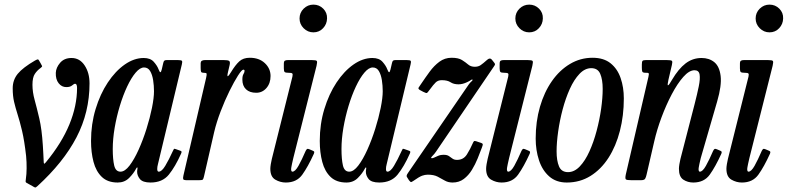

<svg xmlns="http://www.w3.org/2000/svg" viewBox="-20 -780 3410 831"><path d="M267 -403Q247 -403 233.8 -419.8Q220.5 -436.5 221.5 -465Q222.5 -487.5 240.2 -508.2Q258 -529 289.5 -529Q325 -529 346.2 -497Q367.5 -465 367.5 -419Q367.5 -294 311 -185.5Q254.5 -77 141.5 26Q135 32.5 131.2 31.2Q127.5 30 120.5 25.5L95 11.5Q90.5 8.5 90.8 5.2Q91 2 92 -6Q95 -25.5 95.2 -51.8Q95.5 -78 93 -105Q85.5 -171.5 75.5 -213.5Q65.5 -255.5 56.2 -284.5Q47 -313.5 41 -339Q35 -364.5 35 -398Q35 -434 57 -460.8Q79 -487.5 131.5 -518Q141.5 -523.5 144.2 -523Q147 -522.5 152 -513L156.5 -505Q160.5 -497.5 162 -494.5Q163.5 -491.5 156 -486Q141 -475.5 130.8 -460.2Q120.5 -445 120.5 -413Q120.5 -381.5 129.8 -348Q139 -314.5 150 -267.8Q161 -221 165.5 -149.5Q166.5 -133 167.5 -114.8Q168.5 -96.5 169 -83.5Q169 -75 170.5 -72.2Q172 -69.5 178.5 -77.5Q247 -160.5 280.2 -241.2Q313.5 -322 313.5 -399Q313.5 -417.5 305 -417.5Q300.5 -417.5 292 -410.2Q283.5 -403 267 -403Z M763.5 -114.5Q738.5 -58.5 710.8 -24.2Q683 10 631.5 10Q597.5 10 585.2 -5.5Q573 -21 573.5 -38Q573.5 -41.5 574 -43.8Q574.5 -46 575 -50Q575.5 -55.5 573.8 -55.5Q572 -55.5 569 -50Q558.5 -29.5 538.8 -9.8Q519 10 489.5 10Q446 10 420.8 -14.2Q395.5 -38.5 384.8 -79.2Q374 -120 374 -170Q374 -243 393.8 -308Q413.5 -373 446.5 -422.8Q479.5 -472.5 520 -500.8Q560.5 -529 602 -529Q631 -529 645.8 -512.2Q660.5 -495.5 666 -480.5Q670.5 -468.5 673.8 -467.5Q677 -466.5 680 -479L686.5 -507Q688 -514 690.8 -517Q693.5 -520 701.5 -520H750Q765 -520 767.5 -516.5Q770 -513 767 -501L663.5 -69Q660.5 -58 660.5 -48.5Q660.5 -37 667 -37Q680 -37 695.2 -62.2Q710.5 -87.5 728.5 -127Q731.5 -133.5 732.8 -135.2Q734 -137 741 -134.5L758 -128.5Q765 -126.5 765.8 -123.8Q766.5 -121 763.5 -114.5ZM646.5 -385Q646.5 -409.5 642.8 -433.2Q639 -457 629.8 -472.5Q620.5 -488 603.5 -488Q586 -488 567 -465.5Q548 -443 530.2 -405.2Q512.5 -367.5 498.5 -321.2Q484.5 -275 476.2 -226.5Q468 -178 468 -135Q468 -91 474.2 -64Q480.5 -37 501.5 -37Q520.5 -37 540.8 -63.5Q561 -90 580 -132.2Q599 -174.5 614 -222.2Q629 -270 637.8 -313.5Q646.5 -357 646.5 -385Z M867 -520H948.5Q966 -520 971.5 -516.5Q977 -513 974 -499L967 -469Q962 -448 966.5 -450.5Q971 -453 980 -468Q998.5 -498.5 1015.5 -514.2Q1032.5 -530 1061 -530Q1101.5 -530 1126.2 -506.8Q1151 -483.5 1151 -451Q1151 -419.5 1133.2 -399Q1115.5 -378.5 1089 -378.5Q1060.5 -378.5 1044.8 -393.5Q1029 -408.5 1029 -435.5Q1029 -452 1033.8 -459.5Q1038.5 -467 1038.5 -473.5Q1038.5 -478.5 1033 -478.5Q1026.5 -478.5 1010 -452.8Q993.5 -427 973.2 -386Q953 -345 935 -298Q917 -251 907 -208.5L863 -17Q860.5 -5.5 857.8 -2.8Q855 0 840.5 0H789.5Q774 0 772.8 -5Q771.5 -10 774 -21L872 -442.5Q875.5 -458 874.2 -461.5Q873 -465 861.5 -465H860.5Q852.5 -465 850.5 -469.2Q848.5 -473.5 848.5 -486V-506.5Q848.5 -520 867 -520Z M1276.5 -700Q1276.5 -725 1294.2 -742.5Q1312 -760 1336.5 -760Q1361.5 -760 1379 -742.5Q1396.5 -725 1395.5 -700Q1395 -675.5 1378.2 -657.8Q1361.5 -640 1336.5 -640Q1312 -640 1294.2 -657.8Q1276.5 -675.5 1276.5 -700ZM1350 -495 1249.5 -96Q1247.5 -89 1243.8 -70.8Q1240 -52.5 1240 -48.5Q1240 -37 1245.5 -37Q1257.5 -37 1271.8 -62.2Q1286 -87.5 1303 -127Q1306 -133 1309 -135Q1312 -137 1319 -134L1332 -128.5Q1338.5 -126 1339.8 -123.5Q1341 -121 1338.5 -114.5Q1313 -58.5 1288.5 -24.2Q1264 10 1217 10Q1193 10 1171.5 -2.5Q1150 -15 1150 -49.5Q1150 -57 1152 -69.5Q1154 -82 1156.5 -92L1245.5 -448Q1248 -459 1245 -462Q1242 -465 1229.5 -465H1228.5Q1216 -465 1212.2 -468.2Q1208.5 -471.5 1208.5 -484V-504Q1208.5 -514.5 1212.8 -517.2Q1217 -520 1226.5 -520H1329.5Q1348.5 -520 1351.2 -516Q1354 -512 1350 -495Z M1753.5 -114.5Q1728.5 -58.5 1700.8 -24.2Q1673 10 1621.5 10Q1587.5 10 1575.2 -5.5Q1563 -21 1563.5 -38Q1563.5 -41.5 1564 -43.8Q1564.5 -46 1565 -50Q1565.5 -55.5 1563.8 -55.5Q1562 -55.5 1559 -50Q1548.5 -29.5 1528.8 -9.8Q1509 10 1479.5 10Q1436 10 1410.8 -14.2Q1385.5 -38.5 1374.8 -79.2Q1364 -120 1364 -170Q1364 -243 1383.8 -308Q1403.5 -373 1436.5 -422.8Q1469.5 -472.5 1510 -500.8Q1550.5 -529 1592 -529Q1621 -529 1635.8 -512.2Q1650.5 -495.5 1656 -480.5Q1660.5 -468.5 1663.8 -467.5Q1667 -466.5 1670 -479L1676.5 -507Q1678 -514 1680.8 -517Q1683.5 -520 1691.5 -520H1740Q1755 -520 1757.5 -516.5Q1760 -513 1757 -501L1653.5 -69Q1650.5 -58 1650.5 -48.5Q1650.5 -37 1657 -37Q1670 -37 1685.2 -62.2Q1700.5 -87.5 1718.5 -127Q1721.5 -133.5 1722.8 -135.2Q1724 -137 1731 -134.5L1748 -128.5Q1755 -126.5 1755.8 -123.8Q1756.5 -121 1753.5 -114.5ZM1636.5 -385Q1636.5 -409.5 1632.8 -433.2Q1629 -457 1619.8 -472.5Q1610.5 -488 1593.5 -488Q1576 -488 1557 -465.5Q1538 -443 1520.2 -405.2Q1502.5 -367.5 1488.5 -321.2Q1474.5 -275 1466.2 -226.5Q1458 -178 1458 -135Q1458 -91 1464.2 -64Q1470.5 -37 1491.5 -37Q1510.5 -37 1530.8 -63.5Q1551 -90 1570 -132.2Q1589 -174.5 1604 -222.2Q1619 -270 1627.8 -313.5Q1636.5 -357 1636.5 -385Z M1802 -416Q1820.5 -443.5 1839.5 -469.5Q1858.5 -495.5 1881.8 -512.8Q1905 -530 1934.5 -530Q1964 -530 1979.5 -520.2Q1995 -510.5 2006.2 -500.8Q2017.5 -491 2035 -491Q2050 -491 2060.2 -498Q2070.5 -505 2089 -521.5Q2101 -531.5 2108.5 -522L2118.5 -509.5Q2122.5 -504.5 2122.5 -501.8Q2122.5 -499 2117.5 -492L1867 -123.5Q1859.5 -112.5 1852 -105.5Q1844.5 -98.5 1846.5 -96Q1849 -93.5 1858.2 -97.5Q1867.5 -101.5 1875 -105Q1885.5 -110 1900.5 -110Q1915 -110 1923 -104.5Q1931 -99 1938.5 -93.5Q1946 -88 1958 -88Q1986 -88 2000.8 -111.5Q2015.5 -135 2026 -159.5Q2029 -166.5 2031.5 -168.8Q2034 -171 2041.5 -168.5L2063.5 -161Q2069 -159 2069.5 -155.8Q2070 -152.5 2066 -142Q2058 -120.5 2047.5 -94.5Q2037 -68.5 2022.5 -44.8Q2008 -21 1987.5 -5.5Q1967 10 1939 10Q1919.5 10 1905 1.5Q1890.5 -7 1874 -15.5Q1857.5 -24 1831.5 -24Q1819.5 -24 1807 -19.5Q1794.5 -15 1767.5 4Q1760 9 1757.8 7.8Q1755.5 6.5 1750 0L1745 -8Q1739.5 -15 1740 -19.5Q1740.5 -24 1745.5 -31L2008.5 -414Q2014.5 -422.5 2020.5 -427.5Q2026.5 -432.5 2025 -435Q2023.5 -437.5 2018.5 -433.8Q2013.5 -430 2002 -424.5Q1982 -415 1964.5 -415Q1943.5 -415 1930 -424Q1916.5 -433 1892 -433Q1876 -433 1866 -423.5Q1856 -414 1840 -392Q1831.5 -380.5 1828.5 -378Q1825.5 -375.5 1812 -382.5L1798 -390Q1788 -395.5 1792.2 -401.5Q1796.5 -407.5 1802 -416Z M2210.5 -700Q2210.5 -725 2228.2 -742.5Q2246 -760 2270.5 -760Q2295.5 -760 2313 -742.5Q2330.5 -725 2329.5 -700Q2329 -675.5 2312.2 -657.8Q2295.5 -640 2270.5 -640Q2246 -640 2228.2 -657.8Q2210.5 -675.5 2210.5 -700ZM2284 -495 2183.5 -96Q2181.5 -89 2177.8 -70.8Q2174 -52.5 2174 -48.5Q2174 -37 2179.5 -37Q2191.5 -37 2205.8 -62.2Q2220 -87.5 2237 -127Q2240 -133 2243 -135Q2246 -137 2253 -134L2266 -128.5Q2272.5 -126 2273.8 -123.5Q2275 -121 2272.5 -114.5Q2247 -58.5 2222.5 -24.2Q2198 10 2151 10Q2127 10 2105.5 -2.5Q2084 -15 2084 -49.5Q2084 -57 2086 -69.5Q2088 -82 2090.5 -92L2179.5 -448Q2182 -459 2179 -462Q2176 -465 2163.5 -465H2162.5Q2150 -465 2146.2 -468.2Q2142.5 -471.5 2142.5 -484V-504Q2142.5 -514.5 2146.8 -517.2Q2151 -520 2160.5 -520H2263.5Q2282.5 -520 2285.2 -516Q2288 -512 2284 -495Z M2298.5 -180Q2298.5 -254 2317 -317.8Q2335.5 -381.5 2368.8 -429Q2402 -476.5 2447 -503.2Q2492 -530 2544.5 -530Q2593 -530 2622.8 -506Q2652.5 -482 2666.2 -442Q2680 -402 2680 -354Q2680 -279.5 2663 -213.5Q2646 -147.5 2613.8 -97.2Q2581.5 -47 2535.8 -18.5Q2490 10 2433 10Q2387 10 2357 -16.5Q2327 -43 2312.8 -86.5Q2298.5 -130 2298.5 -180ZM2389 -125Q2389 -84.5 2399.5 -59.8Q2410 -35 2438.5 -35Q2466 -35 2489.5 -59.8Q2513 -84.5 2531.2 -125Q2549.5 -165.5 2562.2 -213.5Q2575 -261.5 2581.8 -309.2Q2588.5 -357 2588.5 -395Q2588.5 -435.5 2578 -460.2Q2567.5 -485 2539 -485Q2511.5 -485 2488 -460.2Q2464.5 -435.5 2446.2 -395Q2428 -354.5 2415.2 -306.5Q2402.5 -258.5 2395.8 -210.8Q2389 -163 2389 -125Z M2776 -520H2866Q2885 -520 2888.2 -516.5Q2891.5 -513 2888 -498.5L2873 -434.5Q2867.5 -410 2871.5 -410.8Q2875.5 -411.5 2888.5 -434.5Q2916.5 -482 2947.2 -505.5Q2978 -529 3016.5 -529Q3049.5 -529 3071.8 -510.8Q3094 -492.5 3099 -451.2Q3104 -410 3084 -341L3013 -96Q3011 -89 3007.2 -70.8Q3003.5 -52.5 3003.5 -48.5Q3003.5 -37 3009 -37Q3021 -37 3035.2 -62.2Q3049.5 -87.5 3066.5 -127Q3069.5 -133 3072.5 -135Q3075.5 -137 3082.5 -134L3095.5 -128.5Q3102 -126 3103.2 -123.5Q3104.5 -121 3102 -114.5Q3076.5 -58.5 3052 -24.2Q3027.5 10 2980.5 10Q2956.5 10 2937.5 -2.5Q2918.5 -15 2918.5 -49.5Q2918.5 -57 2920.5 -69.5Q2922.5 -82 2925 -92L2986.5 -330Q2997.5 -372.5 3004.2 -405.5Q3011 -438.5 3008 -457.2Q3005 -476 2986 -476Q2963 -476 2937.5 -447.2Q2912 -418.5 2887.5 -372Q2863 -325.5 2843 -271.8Q2823 -218 2811.5 -167.5L2778.5 -24.5Q2776 -13 2772.2 -6.5Q2768.5 0 2753 0H2714Q2692.5 0 2688.8 -3.8Q2685 -7.5 2688.5 -24.5L2786.5 -447.5Q2789.5 -460.5 2787.5 -462.8Q2785.5 -465 2779.5 -465H2775Q2762.5 -465 2760.2 -469.5Q2758 -474 2758 -486.5V-500.5Q2758 -513 2761 -516.5Q2764 -520 2776 -520Z M3250.5 -700Q3250.5 -725 3268.2 -742.5Q3286 -760 3310.5 -760Q3335.5 -760 3353 -742.5Q3370.5 -725 3369.5 -700Q3369 -675.5 3352.2 -657.8Q3335.5 -640 3310.5 -640Q3286 -640 3268.2 -657.8Q3250.5 -675.5 3250.5 -700ZM3324 -495 3223.5 -96Q3221.5 -89 3217.8 -70.8Q3214 -52.5 3214 -48.5Q3214 -37 3219.5 -37Q3231.5 -37 3245.8 -62.2Q3260 -87.5 3277 -127Q3280 -133 3283 -135Q3286 -137 3293 -134L3306 -128.5Q3312.5 -126 3313.8 -123.5Q3315 -121 3312.5 -114.5Q3287 -58.5 3262.5 -24.2Q3238 10 3191 10Q3167 10 3145.5 -2.5Q3124 -15 3124 -49.5Q3124 -57 3126 -69.5Q3128 -82 3130.5 -92L3219.5 -448Q3222 -459 3219 -462Q3216 -465 3203.5 -465H3202.5Q3190 -465 3186.2 -468.2Q3182.5 -471.5 3182.5 -484V-504Q3182.5 -514.5 3186.8 -517.2Q3191 -520 3200.5 -520H3303.5Q3322.5 -520 3325.2 -516Q3328 -512 3324 -495Z"/></svg>

Font: Besley* Condensed
Style: Italic
Weight: 400
Width: 3
Italic angle: -13°
Designer: Owen Earl
Foundry: indestructible type*
Version: Version 3.000; ttfautohint (v1.8.3)